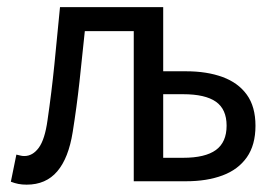

<svg xmlns="http://www.w3.org/2000/svg" viewBox="-20 -506 775 536"><path d="M54.5 9.5Q41.2 9.5 31 7.4Q20.9 5.4 10.3 1.3L25.7 -74.4Q31 -73.4 36.3 -71.9Q41.5 -70.4 47.9 -70.4Q71.3 -70.4 88.3 -93.6Q105.3 -116.8 112.7 -170.7Q123.8 -246.7 131.8 -325.6Q139.7 -404.6 147.5 -486.1H435.6V-307H499.8Q557.6 -307 601.3 -291Q645 -275 669.1 -241.6Q693.2 -208.2 693.2 -154.9Q693.2 -101.2 669.1 -66.9Q645 -32.6 601.3 -16.3Q557.6 0 499.8 0H353.4V-419.1H216.8Q209.6 -348 201.9 -278Q194.2 -208 183 -137.6Q171.4 -64.6 139.8 -27.6Q108.2 9.5 54.5 9.5ZM435.6 -65.5H491.2Q552.9 -65.5 582.8 -87.3Q612.6 -109.1 612.6 -155.2Q612.6 -201 582.8 -222Q552.9 -243 491.2 -243H435.6Z"/></svg>

Font: SourceSans3VF
Style: Regular
Weight: 200
Designer: Paul D. Hunt
Foundry: Adobe
Version: Version 3.052;hotconv 1.1.0;makeotfexe 2.6.0